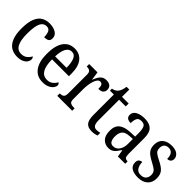

<svg xmlns="http://www.w3.org/2000/svg" viewBox="99 -1466 2284 2284"><g transform="rotate(45 1240.5 -324.5)"><path d="M244 10Q186 10 141 -18Q96 -46 71 -106.5Q46 -167 46 -265Q46 -372 71.5 -433.5Q97 -495 141 -520.5Q185 -546 240 -546Q305 -546 348.5 -520Q392 -494 392 -444Q392 -410 372 -396.5Q352 -383 310 -383Q310 -430 296 -463.5Q282 -497 240 -497Q209 -497 185.5 -476.5Q162 -456 149.5 -406Q137 -356 137 -266Q137 -159 166 -103.5Q195 -48 258 -48Q302 -48 331.5 -71.5Q361 -95 376 -126Q383 -120 387.5 -111Q392 -102 392 -88Q392 -67 377 -44Q362 -21 329 -5.5Q296 10 244 10Z M674 10Q577 10 524.5 -62Q472 -134 472 -264Q472 -405 522.5 -475.5Q573 -546 665 -546Q750 -546 798.5 -484.5Q847 -423 847 -305V-263H563Q564 -152 596.5 -99.5Q629 -47 691 -47Q735 -47 764.5 -70Q794 -93 810 -124Q818 -120 824 -112Q830 -104 830 -90Q830 -70 813 -46.5Q796 -23 761.5 -6.5Q727 10 674 10ZM756 -314Q756 -395 735.5 -445Q715 -495 666 -495Q618 -495 592.5 -448Q567 -401 564 -314Z M914 0V-41H917Q946 -41 966 -53.5Q986 -66 986 -113V-427Q986 -471 966 -483Q946 -495 918 -495H915V-536H1055L1070 -431H1073Q1085 -462 1100 -488.5Q1115 -515 1138 -530.5Q1161 -546 1197 -546Q1241 -546 1263 -526Q1285 -506 1285 -472Q1285 -441 1265 -422.5Q1245 -404 1201 -404Q1201 -445 1191.5 -463.5Q1182 -482 1157 -482Q1135 -482 1120 -462.5Q1105 -443 1095 -411Q1085 -379 1080.5 -342.5Q1076 -306 1076 -273V-108Q1076 -64 1095.5 -52.5Q1115 -41 1143 -41H1165V0Z M1500 10Q1438 10 1408.5 -24.5Q1379 -59 1379 -145V-487H1313V-520Q1335 -524 1352.5 -532.5Q1370 -541 1384 -557Q1397 -573 1406 -595.5Q1415 -618 1421 -659H1467V-536H1579V-487H1467V-143Q1467 -90 1482.5 -66.5Q1498 -43 1528 -43Q1545 -43 1559 -45Q1573 -47 1587 -51V-5Q1574 0 1551 5Q1528 10 1500 10Z M1779 10Q1724 10 1686 -29Q1648 -68 1648 -150Q1648 -230 1696 -268Q1744 -306 1842 -309L1912 -312V-373Q1912 -429 1898.5 -463Q1885 -497 1836 -497Q1789 -497 1775 -466.5Q1761 -436 1761 -388Q1683 -388 1683 -450Q1683 -497 1727.5 -521.5Q1772 -546 1842 -546Q1921 -546 1961.5 -507Q2002 -468 2002 -372V-113Q2002 -71 2013.5 -56Q2025 -41 2054 -41H2057V0H1934L1920 -87H1914Q1896 -59 1878.5 -37Q1861 -15 1838 -2.5Q1815 10 1779 10ZM1805 -45Q1855 -45 1884 -86Q1913 -127 1913 -191V-273L1862 -270Q1793 -266 1766.5 -234.5Q1740 -203 1740 -144Q1740 -98 1755.5 -71.5Q1771 -45 1805 -45Z M2277 10Q2208 10 2168 -16Q2128 -42 2128 -95Q2128 -131 2147 -145Q2166 -159 2186 -159Q2186 -106 2208.5 -70.5Q2231 -35 2280 -35Q2326 -35 2348.5 -59.5Q2371 -84 2371 -126Q2371 -163 2350 -185Q2329 -207 2273 -236Q2226 -260 2196.5 -282.5Q2167 -305 2153 -333.5Q2139 -362 2139 -405Q2139 -472 2182.5 -508.5Q2226 -545 2297 -545Q2364 -545 2397 -517.5Q2430 -490 2430 -452Q2430 -426 2414 -410Q2398 -394 2369 -394Q2369 -501 2289 -501Q2250 -501 2231 -479Q2212 -457 2212 -422Q2212 -381 2236 -359.5Q2260 -338 2316 -311Q2383 -279 2414.5 -243Q2446 -207 2446 -144Q2446 -71 2401 -30.5Q2356 10 2277 10Z"/></g></svg>

Font: Noto Serif Myanmar Cond
Style: Regular
Weight: 400
Width: 3
Designer: Ben Mitchell and the Monotype Design Team
Foundry: Monotype Imaging Inc.
Version: Version 2.106; ttfautohint (v1.8.4.7-5d5b)